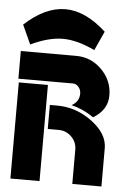

<svg xmlns="http://www.w3.org/2000/svg" viewBox="-52 -750 512 788"><g transform="rotate(5 204.0 -356.0)"><path d="M354 -634 318 -555Q245 -590 186 -590Q127 -590 54 -555L18 -634Q103 -712 186 -712Q269 -712 354 -634ZM186 -315Q265 -315 330.5 -266Q396 -217 396 -158V0H276V-141Q276 -172 254 -194Q232 -216 201 -216H156V-315ZM21 0V-396H141V0ZM337 -280Q294 -310 245 -322Q276 -339 276 -372Q276 -388 266 -399.5Q256 -411 243 -411H18V-525H246Q308 -525 352 -480.5Q396 -436 396 -375Q396 -315 337 -280Z"/></g></svg>

Font: BroshK
Style: Medium
Weight: 500
Designer: gluk
Foundry: gluk
Version: Version 0.60